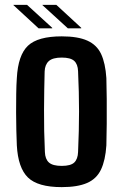

<svg xmlns="http://www.w3.org/2000/svg" viewBox="-20 -758 504 787"><path d="M233 9Q135 9 94.5 -30.5Q54 -70 49 -162Q48 -187 47 -222.5Q46 -258 46 -297Q46 -336 46.5 -373.5Q47 -411 49 -438Q54 -532 94.5 -570.5Q135 -609 233 -609Q299 -609 338 -591.5Q377 -574 394.5 -536.5Q412 -499 416 -438Q417 -403 417.5 -352.5Q418 -302 417.5 -250.5Q417 -199 416 -162Q412 -101 394 -63Q376 -25 337 -8Q298 9 233 9ZM233 -78Q270 -78 284.5 -92Q299 -106 300 -135Q304 -224 304 -301.5Q304 -379 300 -466Q299 -495 284 -508.5Q269 -522 233 -522Q196 -522 180 -507.5Q164 -493 163 -465Q161 -394 160.5 -307.5Q160 -221 164 -135Q165 -106 180.5 -92Q196 -78 233 -78ZM138 -642 35 -737V-738H91L194 -644V-642ZM154 -737V-738H211L313 -644V-642H258Z"/></svg>

Font: Big Shoulders Text
Style: Bold
Weight: 700
Designer: Patric King
Foundry: XO Type Co
Version: Version 1.000; ttfautohint (v1.8.2)